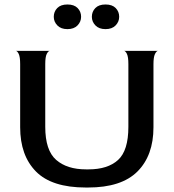

<svg xmlns="http://www.w3.org/2000/svg" viewBox="-20 -827 775 857"><path d="M363 10Q211 10 140.5 -61.5Q70 -133 70 -259V-541Q70 -573 63.5 -586.5Q57 -600 50 -600H202Q195 -599 188.5 -586Q182 -573 182 -541V-261Q182 -156 230.5 -113.5Q279 -71 364 -71H375Q461 -71 507 -113Q553 -155 553 -261V-541Q553 -573 546.5 -586.5Q540 -600 533 -600H685Q678 -599 671.5 -585.5Q665 -572 665 -540V-259Q665 -133 593.5 -61.5Q522 10 373 10ZM281 -697Q252 -697 236 -713.5Q220 -730 220 -752Q220 -775 235.5 -791Q251 -807 281 -807Q311 -807 326.5 -791Q342 -775 342 -752Q342 -730 326 -713.5Q310 -697 281 -697ZM451 -697Q422 -697 406 -713.5Q390 -730 390 -752Q390 -775 405.5 -791Q421 -807 451 -807Q481 -807 496.5 -791Q512 -775 512 -752Q512 -730 496 -713.5Q480 -697 451 -697Z"/></svg>

Font: Red Rose
Style: Regular
Weight: 400
Designer: Jaikishan Patel
Version: Version 2.000; ttfautohint (v1.8.3)